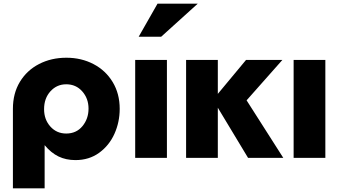

<svg xmlns="http://www.w3.org/2000/svg" viewBox="-20 -856 1834 1041"><path d="M460 -267Q460 -322 426 -360.5Q392 -399 339 -399Q288 -399 253.5 -361Q219 -323 219 -264Q219 -208 253 -170Q287 -132 339 -132Q394 -132 427 -172Q460 -212 460 -267ZM340 -543Q421 -543 487 -508.5Q553 -474 591 -411Q629 -348 629 -266Q629 -194 600.5 -130.5Q572 -67 517.5 -27.5Q463 12 389 12Q338 12 297.5 -7.5Q257 -27 222 -69V165H50V-266Q50 -350 88 -412.5Q126 -475 192 -509Q258 -543 340 -543Z M885 -531H713V0H885ZM732 -657H854L1052 -836H834Z M1161 -531H989V0H1161V-272L1325 0H1516L1317 -312L1511 -531H1314L1161 -347Z M1744 -531H1572V0H1744Z"/></svg>

Font: Geom ExtraBold
Style: Bold
Weight: 800
Version: Version 1.102